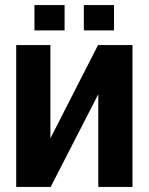

<svg xmlns="http://www.w3.org/2000/svg" viewBox="-20 -738 587 758"><path d="M503 0H368V-366L180 0H44V-560H179V-192L367 -560H503ZM116 -618V-718H235V-618ZM311 -618V-718H430V-618Z"/></svg>

Font: Tektur SemiCondensed SemiBold
Style: Regular
Weight: 600
Width: 4
Designer: Adam Jagosz
Foundry: Adam Jagosz
Version: Version 1.005;gftools[0.9.30]